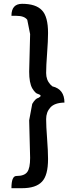

<svg xmlns="http://www.w3.org/2000/svg" viewBox="-20 -816 395 1007"><path d="M133 -440 138 -637 123 -712Q108 -733 66 -733H40Q40 -796 96 -796Q168 -796 200 -762Q232 -729 232 -643Q232 -602 227 -536Q222 -470 222 -433Q222 -397 244 -373L255 -363Q318 -348 318 -278Q266 -277 244 -252Q222 -228 222 -191Q222 -155 227 -89Q232 -23 232 18Q232 104 200 137Q168 171 96 171H40Q40 107 66 107Q108 107 123 86Q138 66 138 12L133 -185L149 -271Q166 -300 182 -303Q205 -315 180 -323Q166 -325 149 -353Q133 -382 133 -440Z"/></svg>

Font: Swei Half Moon CJK TC
Style: Medium
Weight: 500
Version: Version 2.125